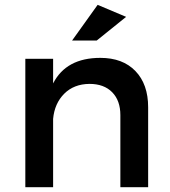

<svg xmlns="http://www.w3.org/2000/svg" viewBox="-20 -776 703 796"><path d="M85 0V-532.2H200.2V-430.2Q254.4 -536.1 396 -536.1Q488.8 -536.1 541.5 -481.4Q594.2 -426.8 594.2 -331.1V0H479V-298.8Q479 -358.9 445.1 -393.6Q411.1 -428.2 351.1 -428.2Q286.6 -427.7 246.3 -387.5Q206.1 -347.2 200.2 -283.2V0ZM278.8 -607.9 384.8 -755.9 502.9 -706.1 380.9 -607.9Z"/></svg>

Font: Trueno
Style: Rg
Weight: 400
Designer: Julieta Ulanovsky
Foundry: Julieta Ulanovsky
Version: Version 3.001b